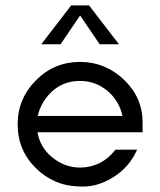

<svg xmlns="http://www.w3.org/2000/svg" viewBox="-20 -680 590 707"><path d="M505 -193H118Q128 -136 173 -100Q219 -63 275 -63Q313 -63 348 -80Q382 -98 405 -129H485Q457 -66 401 -30Q344 7 286 7Q227 7 186 -11Q144 -29 113 -60Q45 -126 45 -222Q45 -317 113 -385Q180 -452 275 -452Q367 -452 436 -387Q505 -321 505 -230ZM431 -253Q419 -309 375 -346Q331 -382 275 -382Q189 -382 140 -305Q125 -281 119 -253ZM203 -517H132L242 -660H308L418 -517H347L275 -623Z"/></svg>

Font: Glacial Indifference
Style: Regular
Weight: 400
Designer: Alfredo Marco Pradil
Version: Version 1.00